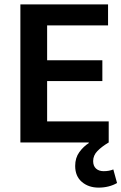

<svg xmlns="http://www.w3.org/2000/svg" viewBox="-20 -650 554 876"><path d="M73 -630H473V-534H195V-375H447V-280H195V-96H476V0Q444 19 424.5 39Q405 59 405 85Q405 107 418 119Q431 131 453 131Q478 131 497 123L514 185Q497 195 475.5 200.5Q454 206 430 206Q384 206 353.5 180Q323 154 323 107Q323 70 342 44Q361 18 385 3V0H73Z"/></svg>

Font: Mukta Vaani SemiBold
Style: Regular
Weight: 600
Designer: Noopur Datye, Girish Dalvi, Yashodeep Gholap, Pallavi Karambelkar
Foundry: Ek Type
Version: Version 2.538;PS 1.000;hotconv 16.6.51;makeotf.lib2.5.65220;